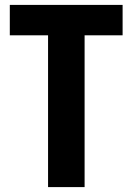

<svg xmlns="http://www.w3.org/2000/svg" viewBox="-20 -763 540 783"><path d="M176 0H325V-619H480V-743H20V-619H176Z"/></svg>

Font: Noto Sans Mono CJK TC
Style: Bold
Weight: 700
Designer: Ryoko NISHIZUKA 西塚涼子 (kana, bopomofo & ideographs); Paul D. Hunt (Latin, Greek & Cyrillic); Sandoll Communications 산돌커뮤니
Foundry: Adobe
Version: Version 2.004;hotconv 1.0.118;makeotfexe 2.5.65603